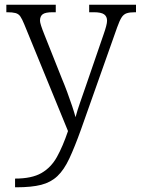

<svg xmlns="http://www.w3.org/2000/svg" viewBox="-20 -556 598 816"><path d="M44 203Q115 203 156 179.5Q197 156 222 111Q247 66 269 1L83 -453Q74 -475 66.5 -486Q59 -497 46 -500.5Q33 -504 10 -504H7V-536H217V-504H204Q173 -504 161.5 -495.5Q150 -487 150 -468Q150 -455 169 -408L243 -222Q254 -196 265.5 -165Q277 -134 286.5 -105.5Q296 -77 301 -58Q309 -88 320.5 -120.5Q332 -153 345 -191L421 -412Q427 -429 431 -444Q435 -459 435 -468Q435 -486 422.5 -495Q410 -504 378 -504H359V-536H558V-504H554Q531 -504 518 -499.5Q505 -495 496.5 -481.5Q488 -468 478 -440L324 -5Q297 70 274.5 118Q252 166 224 192.5Q196 219 155 229.5Q114 240 50 240H44Z"/></svg>

Font: Noto Serif Tamil Light
Style: Regular
Weight: 300
Designer: Indian Type Foundry, Tom Grace, and the Monotype Design Team
Foundry: Monotype Imaging Inc.
Version: Version 2.004; ttfautohint (v1.8.4.7-5d5b)